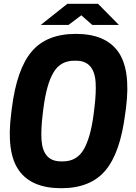

<svg xmlns="http://www.w3.org/2000/svg" viewBox="-20 -970 713 1003"><path d="M601.1 -839.8H461.9L404.8 -890.1L337.9 -839.8H192.9L332 -950.2H492.2ZM376 -793Q531.2 -793 597.4 -699.7Q663.6 -606.4 638.2 -405.8L633.8 -374Q607.9 -169.9 529.8 -78.4Q451.7 13.2 299.8 13.2Q144.5 13.2 78.6 -80.1Q12.7 -173.3 38.1 -374L42 -405.8Q67.9 -609.9 146 -701.4Q224.1 -793 376 -793ZM298.8 -127H309.1Q380.4 -127 416.7 -188.2Q453.1 -249.5 469.2 -374L473.1 -405.8Q482.9 -484.9 479.5 -539.8Q476.1 -594.7 450.9 -623.8Q425.8 -652.8 377 -652.8H367.2Q295.9 -652.8 259.5 -591.6Q223.1 -530.3 207 -405.8L203.1 -374Q193.4 -294.9 196.8 -240Q200.2 -185.1 225.1 -156Q250 -127 298.8 -127Z"/></svg>

Font: Cooper Hewitt
Style: Bold Italic
Weight: 712
Designer: Village Type and Design LLC
Foundry: Cooper Hewitt Smithsonian Design Museum
Version: 1.000